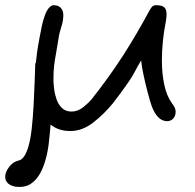

<svg xmlns="http://www.w3.org/2000/svg" viewBox="-78 -515 751 740"><path d="M584 -118Q599 -99 599 -85Q599 -68 589.5 -58Q580 -48 566 -48Q528 -48 506 -108Q499 -129 490.5 -161.5Q482 -194 475 -227Q468 -260 466 -282Q453 -261 442.5 -240.5Q432 -220 416 -197Q405 -181 390 -160.5Q375 -140 358 -118Q323 -75 281 -42.5Q239 -10 193 -10Q147 -10 117 -35Q114 3 110 37Q106 71 98 99Q91 126 77.5 151.5Q64 177 42 192.5Q20 208 -14 205Q-18 205 -21.5 204Q-25 203 -28 202Q-44 197 -51 187.5Q-58 178 -58 166Q-58 149 -43 128.5Q-28 108 -4 103Q18 97 32 48Q40 20 44.5 -21.5Q49 -63 51.5 -109.5Q54 -156 55.5 -198.5Q57 -241 58 -271L60 -272Q62 -292 65 -314Q68 -336 75 -373Q79 -393 83 -413.5Q87 -434 94 -453Q102 -476 111.5 -485.5Q121 -495 128 -495Q147 -495 156.5 -484.5Q166 -474 166 -458Q166 -436 160 -417Q154 -398 150 -381Q143 -336 138 -309.5Q133 -283 130.5 -261.5Q128 -240 128 -209Q128 -194 130.5 -173Q133 -152 140 -132Q147 -112 161 -98.5Q175 -85 198 -85Q222 -85 243.5 -102.5Q265 -120 274 -131Q342 -217 395 -299Q448 -381 500 -478Q507 -489 511.5 -492Q516 -495 523 -495Q546 -495 555 -487Q564 -479 564 -460Q564 -448 561 -431Q546 -356 546 -282Q546 -232 555 -189Q564 -146 584 -118Z"/></svg>

Font: Fuzzy Bubbles
Style: Regular
Weight: 400
Designer: Robert E. Leuschke
Foundry: Robert E. Leuschke
Version: Version 1.010; ttfautohint (v1.8.3)